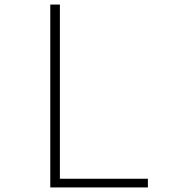

<svg xmlns="http://www.w3.org/2000/svg" viewBox="-20 -820 740 840"><path d="M200 0V-800H242V-38H627V0Z"/></svg>

Font: Martian Mono SemiExpanded Thin
Style: Regular
Weight: 250
Monospace: yes
Version: Version 0.930